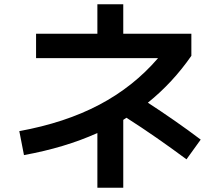

<svg xmlns="http://www.w3.org/2000/svg" viewBox="-20 -823 1040 905"><path d="M561 62H439V-196Q286 -127 93 -92L71 -205Q286 -244 447.5 -329Q609 -414 725 -549H150V-664H439V-803H561V-664H882V-560Q794 -433 677 -339Q740 -298 802.5 -254.5Q865 -211 926 -165L859 -72Q789 -124 718.5 -173Q648 -222 576 -268Q569 -263 561 -258Z"/></svg>

Font: Murecho Medium
Style: Regular
Weight: 500
Designer: Neil Summerour
Foundry: Positype
Version: Version 1.010; ttfautohint (v1.8.3)